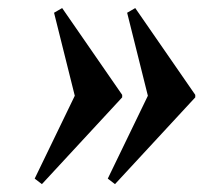

<svg xmlns="http://www.w3.org/2000/svg" viewBox="-20 -593 519 476"><path d="M265.1 -136.5 247.2 -150.2 346.6 -355.6 295.2 -561.4 315.3 -573 464.1 -357.8V-351.6ZM83.9 -136.5 66 -150.2 165.4 -355.6 114 -561.4 134.1 -573 282.9 -357.8V-351.6Z"/></svg>

Font: Platypi Light
Style: Italic
Weight: 300
Italic angle: -13°
Designer: David Sargent
Foundry: Bolt Cutter Type
Version: Version 1.200